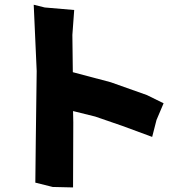

<svg xmlns="http://www.w3.org/2000/svg" viewBox="-20 -779 810 820"><path d="M124 -758.8 136.7 -475.6 132.8 -175.8 130.9 1 205.1 19.5 292 21.5 293 -256.8 292 -304.7 386.7 -281.2 502.9 -241.2 629.9 -194.3 648.4 -266.6 678.7 -337.9 607.4 -373 453.1 -427.7 291 -470.7 289.1 -629.9 296.9 -736.3 170.9 -747.1Z"/></svg>

Font: MaokenAssortedSans-Lite
Style: Lite
Weight: 400
Version: Version 1.400